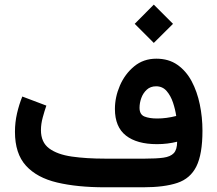

<svg xmlns="http://www.w3.org/2000/svg" viewBox="-20 -795 922 815"><path d="M632.8 -775.4 714.4 -693.8 632.8 -612.8 551.8 -693.8ZM731.9 -193.4Q712.4 -188.5 690.9 -185.8Q669.4 -183.1 646.5 -183.1Q561 -183.1 514.4 -219.7Q467.8 -256.3 467.8 -332.5Q467.8 -382.8 489 -431.9Q510.3 -481 549.6 -513.4Q588.9 -545.9 643.6 -545.9Q695.8 -545.9 732.9 -520Q770 -494.1 793.5 -450.2Q816.9 -406.2 828.1 -351.8Q839.4 -297.4 839.4 -240.2Q839.4 -140.6 813.7 -88.9Q788.1 -37.1 732.7 -18.6Q677.2 0 587.4 0H425.3Q308.1 0 222.4 -20.3Q136.7 -40.5 90.1 -91.8Q43.5 -143.1 43.5 -235.4Q43.5 -275.4 52.2 -313.5Q61 -351.6 74.7 -385.3L176.8 -346.7Q168.9 -324.2 161.4 -296.4Q153.8 -268.6 153.8 -242.7Q153.8 -190.9 188.7 -165Q223.6 -139.2 284.9 -130.4Q346.2 -121.6 425.3 -121.6H595.7Q643.6 -121.6 673.6 -125.7Q703.6 -129.9 717.8 -145Q731.9 -160.2 731.9 -193.4ZM647.5 -292Q686 -292 728 -302.7Q724.1 -330.1 714.4 -359.4Q704.6 -388.7 687.3 -408.7Q669.9 -428.7 642.6 -428.7Q618.7 -428.7 603 -414.3Q587.4 -399.9 579.8 -378.9Q572.3 -357.9 572.3 -337.4Q572.3 -309.1 593 -300.5Q613.8 -292 647.5 -292Z"/></svg>

Font: Vazirmatn FD NL SemiBold
Style: Regular
Weight: 600
Designer: Saber Rastikerdar
Foundry: Saber Rastikerdar
Version: Version 33.003